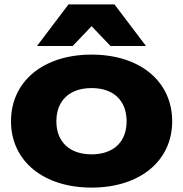

<svg xmlns="http://www.w3.org/2000/svg" viewBox="-20 -836 832 872"><path d="M396 16C615 16 762 -105 762 -285C762 -467 615 -588 396 -588C177 -588 30 -467 30 -285C30 -105 177 16 396 16ZM148 -627H310L396 -717L482 -627H643L500 -816H291ZM396 -135C296 -135 236 -192 236 -285C236 -379 296 -436 396 -436C496 -436 555 -379 555 -285C555 -192 496 -135 396 -135Z"/></svg>

Font: Bounded
Style: Bold
Weight: 700
Designer: Vlad Churkin
Version: Version 3.0